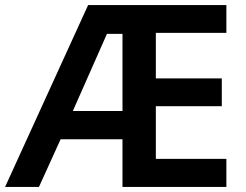

<svg xmlns="http://www.w3.org/2000/svg" viewBox="-20 -734 968 754"><path d="M869 0H461V-187H218L133 0H0L326 -714H869V-605H592V-426H851V-317H592V-110H869ZM266 -298H461V-601H400Z"/></svg>

Font: Noto Sans Sora Sompeng SemiBold
Style: Regular
Weight: 600
Version: Version 2.101